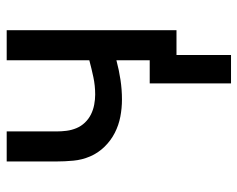

<svg xmlns="http://www.w3.org/2000/svg" viewBox="-90 -470 727 588"><g transform="rotate(-90 274.0 -176.5)"><path d="M312 167V-82H383V-184Q353 -176 323 -171.5Q293 -167 263 -167Q236 -167 210 -172Q184 -177 160.5 -189Q137 -201 118 -220.5Q99 -240 88.5 -264.5Q78 -289 75.5 -315.5Q73 -342 73 -368V-520H165V-368Q165 -352 167 -336.5Q169 -321 175 -306.5Q181 -292 192 -280.5Q203 -269 217 -262Q231 -255 247 -252Q263 -249 278 -249Q305 -249 331 -254.5Q357 -260 383 -267V-520H475V0H399V167Z"/></g></svg>

Font: Iosevka Semi-Condensed Medium
Style: Regular
Weight: 500
Monospace: yes
Designer: Belleve Invis
Foundry: Belleve Invis
Version: Version 27.3.5